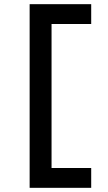

<svg xmlns="http://www.w3.org/2000/svg" viewBox="-20 -790 518 920"><path d="M122 110V-770H417V-675H227V15H417V110Z"/></svg>

Font: M PLUS 1 Medium
Style: Regular
Weight: 500
Designer: Coji Morishita
Foundry: UNDERFOREST DESIGN
Version: Version 1.001